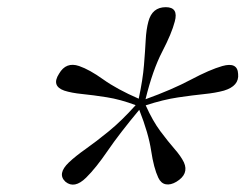

<svg xmlns="http://www.w3.org/2000/svg" viewBox="-20 -807 684 535"><path d="M220 -312Q187.5 -280 162.5 -300.5Q138.5 -322.5 172 -354.5Q190.5 -372 219.2 -392.2Q248 -412.5 283.5 -441.5Q319 -470.5 358 -514Q315.5 -530 277.5 -536Q239.5 -542 209.2 -545Q179 -548 159 -554.5Q122.5 -567.5 144.5 -601.5Q164 -635.5 200.5 -623Q229.5 -613 267.5 -585.8Q305.5 -558.5 366.5 -532Q378 -585.5 381.2 -625.8Q384.5 -666 386 -695.5Q387.5 -725 393.5 -747Q404 -787 442 -787Q478 -787 467 -747Q458.5 -714 432 -663Q405.5 -612 385.5 -530.5Q459 -557 511.8 -585Q564.5 -613 599.5 -623Q642 -635 643.5 -601Q647 -567.5 604 -554.5Q580.5 -548 548.5 -544.8Q516.5 -541.5 475.8 -535.5Q435 -529.5 386 -513.5Q405.5 -470 427 -441.2Q448.5 -412.5 466.2 -392.2Q484 -372 492.5 -354.5Q507 -322 471.5 -300.5Q455.5 -291 442 -293.5Q428.5 -296 421 -312Q408.5 -338.5 401.2 -386.8Q394 -435 368 -501Q313 -435 280 -386.8Q247 -338.5 220 -312Z"/></svg>

Font: Fraunces 9pt Light
Style: Italic
Weight: 300
Italic angle: -16°
Version: Version 1.000;[0bf87f6ff]